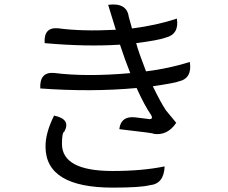

<svg xmlns="http://www.w3.org/2000/svg" viewBox="-20 -809 1040 877"><path d="M575 -475Q550 -538 528 -605Q373 -595 184 -612Q179 -685 244 -680Q352 -665 509 -673L474 -787Q559 -798 568 -733Q564 -747 583 -679Q694 -693 788 -724Q799 -652 736 -637Q704 -625 602 -612Q614 -568 647 -483Q752 -496 847 -526Q859 -451 796 -437Q780 -430 678 -415Q715 -339 738 -305L785 -248Q744 -187 679 -198Q700 -199 525 -219Q532 -280 597 -273Q680 -263 659 -265Q682 -263 670 -284Q639 -329 604 -407Q397 -388 164 -405Q160 -480 225 -476Q374 -457 575 -475ZM227 -281Q305 -265 274 -208Q263 -204 263 -152Q263 -28 494 -28Q631 -28 732 -49Q729 31 664 37Q621 48 495 48Q189 48 188 -138Q187 -201 227 -281Z"/></svg>

Font: Swei Toothpaste CJK TC
Style: Regular
Weight: 400
Version: Version 1.0